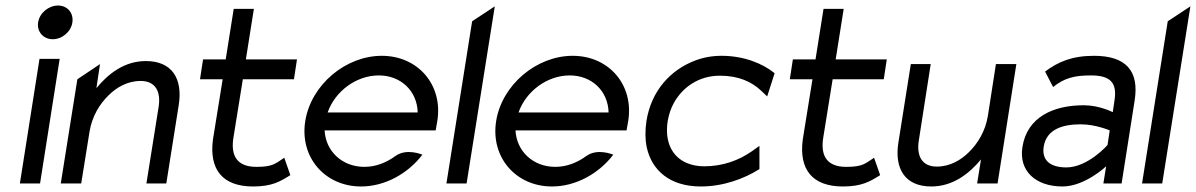

<svg xmlns="http://www.w3.org/2000/svg" viewBox="-20 -664 4329 695"><path d="M118 -583C113 -549 137 -522 171 -522C205 -522 237 -549 242 -583C247 -617 224 -644 190 -644C156 -644 123 -617 118 -583ZM52 0H125L196 -451H123Z M200 0H274L304 -187C313 -243 341 -288 373 -319C401 -347 441 -371 489 -371C544 -371 563 -331 554 -276L510 0H582L627 -284C642 -379 603 -443 508 -443C430 -443 372 -397 329 -345L342 -432L260 -377Z M704 -377H786L751 -160C736 -50 786 11 896 11C965 11 994 -7 1031 -30L1009 -93C977 -72 968 -60 908 -60C840 -60 814 -98 825 -166L859 -377H1044L1055 -449H870L899 -632H826L797 -449H715Z M1085 -226C1064 -95 1156 11 1287 11C1373 11 1456 -35 1509 -104C1509 -104 1452 -129 1411 -99C1378 -75 1340 -60 1299 -60C1219 -60 1159 -116 1155 -192H1557L1563 -226C1584 -357 1493 -462 1362 -462C1231 -462 1106 -357 1085 -226ZM1166 -257C1193 -334 1270 -391 1351 -391C1432 -391 1490 -334 1492 -257Z M1596 0H1669L1771 -641L1689 -587Z M1776 -226C1755 -95 1847 11 1978 11C2064 11 2147 -35 2200 -104C2200 -104 2143 -129 2102 -99C2069 -75 2031 -60 1990 -60C1910 -60 1850 -116 1846 -192H2248L2254 -226C2275 -357 2184 -462 2053 -462C1922 -462 1797 -357 1776 -226ZM1857 -257C1884 -334 1961 -391 2042 -391C2123 -391 2181 -334 2183 -257Z M2586 -390C2654 -390 2701 -368 2736 -335L2757 -315L2784 -399C2741 -434 2673 -462 2592 -462C2557 -462 2525 -456 2494 -444C2409 -411 2338 -338 2320 -226C2315 -192 2315 -160 2321 -131C2339 -48 2404 11 2517 11C2598 11 2674 -17 2729 -52V-136L2701 -116C2655 -84 2597 -62 2529 -62C2506 -62 2485 -66 2466 -74C2414 -96 2385 -149 2397 -226C2401 -249 2408 -271 2419 -291C2450 -347 2508 -390 2586 -390Z M2839 -377H2921L2886 -160C2871 -50 2921 11 3031 11C3100 11 3129 -7 3166 -30L3144 -93C3112 -72 3103 -60 3043 -60C2975 -60 2949 -98 2960 -166L2994 -377H3179L3190 -449H3005L3034 -632H2961L2932 -449H2850Z M3232 -148C3217 -53 3256 11 3351 11C3429 11 3488 -35 3531 -87L3517 0H3591L3659 -432H3585L3556 -245C3547 -189 3519 -144 3487 -113C3459 -85 3419 -61 3371 -61C3316 -61 3297 -101 3306 -156L3349 -432H3277Z M3681 -132C3667 -45 3729 11 3826 11C3907 11 3984 -62 3984 -62L3974 0H4040L4087 -299C4105 -410 4053 -462 3940 -462C3860 -462 3810 -440 3763 -405L3792 -349C3833 -382 3870 -391 3929 -391C3998 -391 4025 -366 4014 -299L4008 -258C4008 -258 3960 -283 3903 -283C3794 -283 3698 -241 3681 -132ZM3758 -133C3768 -197 3828 -214 3892 -214C3946 -214 3997 -192 3997 -192L3989 -139C3989 -139 3918 -58 3840 -58C3785 -58 3750 -81 3758 -133Z M4114 0H4187L4289 -641L4207 -587Z"/></svg>

Font: Charger Sport
Style: Obl
Weight: 400
Designer: Jasper
Foundry: Cannot Into Space Fonts
Version: Version 1.1